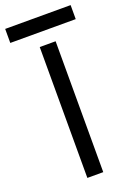

<svg xmlns="http://www.w3.org/2000/svg" viewBox="-212 -905 669 965"><g transform="rotate(-20 123.0 -422.5)"><path d="M-52 -770V-845H298V-770ZM80 -700H165V0H80Z"/></g></svg>

Font: Von Book
Style: Regular
Weight: 400
Version: Version 4.000; ttfautohint (v1.8.4.7-5d5b)